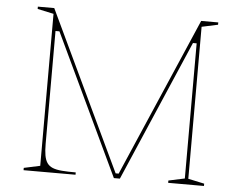

<svg xmlns="http://www.w3.org/2000/svg" viewBox="-51 -768 1013 828"><g transform="rotate(5 455.5 -354.0)"><path d="M80 0V-10L150 -25V-683L80 -698V-708H151L481 -12L472 -21H495L486 -12L787 -708H861V-698L791 -683V-25L861 -10V0H706V-10L776 -25V-610H760L497 0H471L182 -610H165V-122Q165 -92 168.5 -72Q172 -52 180.5 -39.5Q189 -27 204.5 -20.5Q220 -14 245 -12Q270 -10 305 -10V0Z"/></g></svg>

Font: Kalnia Thin
Style: Regular
Weight: 100
Version: Version 1.105